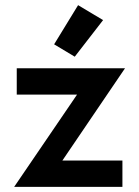

<svg xmlns="http://www.w3.org/2000/svg" viewBox="-20 -725 540 745"><path d="M45 -460V-358H279L35 0H455V-102H222L465 -460ZM190 -553 270 -505 380 -647 283 -705Z"/></svg>

Font: KT Kiyosuna Sans Bold
Style: Regular
Weight: 700
Designer: [Zen Kaku Gothic] Yoshimichi Ohira
Version: Version 1.010;Glyphs 3.1.2 (3151)